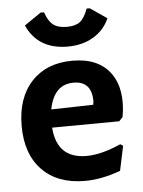

<svg xmlns="http://www.w3.org/2000/svg" viewBox="-51 -718 572 769"><g transform="rotate(-5 235.5 -333.5)"><path d="M339 -677 406 -631Q385 -584 341 -558Q297 -532 238 -532Q119 -532 74 -631L141 -677H155Q167 -641 186.5 -626Q206 -611 241 -611Q276 -611 294.5 -625.5Q313 -640 326 -677ZM260 10Q150 10 88 -54Q26 -118 26 -231Q26 -344 86.5 -409Q147 -474 251 -474Q355 -474 403 -409Q451 -344 432 -232L417 -216L147 -214Q156 -89 275 -89Q334 -89 413 -124L424 -117L403 -18Q327 10 260 10ZM248 -386Q169 -386 150 -287L319 -291L321 -305Q321 -386 248 -386Z"/></g></svg>

Font: Alegreya Sans
Style: Bold
Weight: 700
Designer: Juan Pablo del Peral
Foundry: Huerta Tipografica
Version: Version 2.007